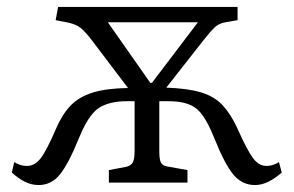

<svg xmlns="http://www.w3.org/2000/svg" viewBox="-20 -525 845 552"><path d="M91 7Q70 7 50.5 -3Q31 -13 14 -29L21 -59Q27 -55 36.5 -51.5Q46 -48 58 -48Q80 -48 97 -70Q114 -92 142 -157Q160 -198 184 -222.5Q208 -247 247 -259Q286 -271 348 -272L242 -412Q224 -435 211.5 -445Q199 -455 176 -460L140 -467L147 -505H663V-467L628 -461Q610 -458 597.5 -446.5Q585 -435 564 -408L458 -273Q519 -271 557.5 -259.5Q596 -248 619.5 -223Q643 -198 662 -157Q690 -94 707 -71Q724 -48 745 -48Q757 -48 766.5 -51.5Q776 -55 782 -59L790 -29Q772 -13 752.5 -3Q733 7 713 7Q676 7 651 -23Q626 -53 596 -128Q574 -183 552 -206Q530 -229 487 -233Q475 -234 462 -234Q449 -234 438 -234V-89Q438 -66 443 -57Q448 -48 463 -46L519 -36V0H293V-36L341 -45Q356 -48 361.5 -57.5Q367 -67 367 -93V-234Q355 -234 344 -234Q333 -234 322 -233Q275 -228 251.5 -204Q228 -180 207 -128Q176 -52 151.5 -22.5Q127 7 91 7ZM412 -287H417L549 -461H290Z"/></svg>

Font: Literata 12pt Light
Style: Regular
Weight: 300
Designer: Latin by Veronika Burian and Jose Scaglione. Greek by Irene Vlachou. Cyrillic by Vera Evstafieva.
Foundry: TypeTogether
Version: Version 3.002